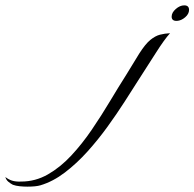

<svg xmlns="http://www.w3.org/2000/svg" viewBox="-405 -454 726 717"><path d="M256 -376H254Q236 -376 236 -392Q236 -407 251.5 -420.5Q267 -434 283 -434Q301 -434 301 -417Q301 -402 286.5 -389.5Q272 -377 256 -376ZM-303 243Q-317 243 -331.5 241.5Q-346 240 -357 236Q-365 232 -373.5 225Q-382 218 -385 207Q-374 216 -360 220.5Q-346 225 -326 224Q-273 224 -226.5 197.5Q-180 171 -139 127Q-98 83 -62 30Q-26 -23 6 -76.5Q38 -130 66 -174L115 -254Q138 -290 156.5 -305Q175 -320 192.5 -324.5Q210 -329 230 -330Q209 -307 177 -256.5Q145 -206 110 -152Q89 -119 60.5 -74.5Q32 -30 -3 18.5Q-38 67 -78 111.5Q-118 156 -162.5 190Q-207 224 -254 238Q-271 243 -303 243Z"/></svg>

Font: Luxurious Script
Style: Regular
Weight: 400
Designer: Robert E. Leuschke
Foundry: Robert E. Leuschke
Version: Version 1.010; ttfautohint (v1.8.3)